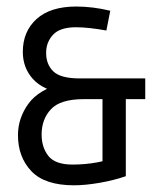

<svg xmlns="http://www.w3.org/2000/svg" viewBox="-20 -549 478 579"><path d="M209 -466.8Q161.1 -466.8 140.1 -444.3Q119.1 -421.9 119.1 -389.6Q119.1 -354.5 141.1 -333.5Q163.1 -312.5 220.7 -312.5H418V-250H232.4Q162.1 -250 133.8 -219.7Q105.5 -189.5 105.5 -143.6Q105.5 -104.5 126 -78.6Q146.5 -52.7 199.2 -52.7Q237.3 -52.7 274.4 -59.6Q311.5 -66.4 342.8 -80.1L289.1 -25.4V-281.2H359.4V-17.6Q322.3 -4.9 279.8 2.4Q237.3 9.8 203.1 9.8Q115.2 9.8 74.7 -32.7Q34.2 -75.2 34.2 -141.6Q34.2 -192.4 65.4 -235.8Q96.7 -279.3 170.9 -298.8V-267.6Q109.4 -277.3 79.1 -311Q48.8 -344.7 48.8 -392.6Q48.8 -454.1 90.3 -491.7Q131.8 -529.3 210 -529.3Q259.8 -529.3 312.5 -516.6L300.8 -457Q246.1 -466.8 209 -466.8Z"/></svg>

Font: Sudo Var
Style: Regular
Weight: 400
Monospace: yes
Designer: Jens Kutilek
Foundry: Jens Kutilek
Version: Version 0.065;FEAKit 1.0